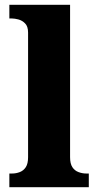

<svg xmlns="http://www.w3.org/2000/svg" viewBox="-20 -780 409 800"><path d="M19 0V-57H30Q47 -57 62.5 -63Q78 -69 87.5 -83.5Q97 -98 97 -125V-644Q97 -670 84.5 -682.5Q72 -695 56.5 -699Q41 -703 30 -703H19V-760H272V-125Q272 -98 281.5 -83.5Q291 -69 307 -63Q323 -57 339 -57H350V0Z"/></svg>

Font: Noto Serif Thai ExtraBold
Style: Regular
Weight: 800
Version: Version 2.001